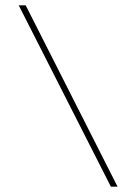

<svg xmlns="http://www.w3.org/2000/svg" viewBox="-20 -651 512 717"><path d="M394 46 50 -631H76L419 46Z"/></svg>

Font: Alumni Sans SC Thin
Style: Regular
Weight: 100
Designer: Robert E. Leuschke
Foundry: Robert E. Leuschke
Version: Version 1.018